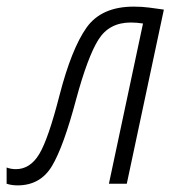

<svg xmlns="http://www.w3.org/2000/svg" viewBox="-66 -555 524 580"><path d="M164 -255Q199 -384 231.5 -435.5Q264 -487 329 -487Q347 -487 366 -484L263 0H317L429 -526Q408 -529 385.5 -532Q363 -535 338 -535Q240 -535 195 -471Q150 -407 114 -268Q80 -135 52.5 -89.5Q25 -44 -18 -44Q-33 -44 -46 -49V0Q-31 5 -13 5Q56 5 91 -53.5Q126 -112 164 -255Z"/></svg>

Font: Noto Sans UI SemiCondensed Light
Style: Italic
Weight: 300
Width: 4
Designer: Monotype Design Team
Foundry: Monotype Imaging Inc.
Version: 1.001